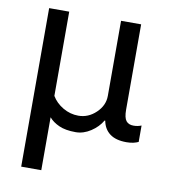

<svg xmlns="http://www.w3.org/2000/svg" viewBox="-81 -583 751 855"><g transform="rotate(10 294.5 -155.5)"><path d="M72.3 203.1H163.1V-36.1Q180.2 -16.1 209 -3.2Q237.8 9.8 284.2 9.8Q319.3 9.8 352.1 -11.7Q384.8 -33.2 402.3 -63.5H405.3Q412.1 -26.4 439.2 -5.9Q466.3 14.6 514.6 14.6Q532.2 14.6 545.7 11.5Q559.1 8.3 568.4 3.9V-70.3Q560.1 -66.9 551.3 -65.2Q542.5 -63.5 532.7 -63.5Q510.7 -63.5 499.5 -77.4Q488.3 -91.3 488.3 -127.9V-513.7H397.5V-174.3Q397.5 -130.9 362.8 -97.7Q328.1 -64.5 283.2 -64.5Q246.1 -64.5 213.4 -83.7Q180.7 -103 163.1 -132.8V-513.7H72.3Z"/></g></svg>

Font: Roboto Flex
Style: Regular
Weight: 400
Designer: Berlow after Robertson
Foundry: Google
Version: Version 3.200;gftools[0.9.32]